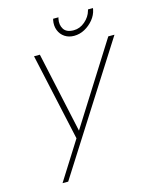

<svg xmlns="http://www.w3.org/2000/svg" viewBox="-129 -756 833 1049"><g transform="rotate(-15 288.0 -231.5)"><path d="M500 -672H472L470 -665Q461 -632 432 -607Q403 -582 368 -582Q327 -582 311.5 -606.5Q296 -631 303 -665L305 -672H275L273 -665Q267 -634 277 -608Q287 -582 309.5 -567Q332 -552 362 -552Q394 -552 422.5 -567.5Q451 -583 472 -608.5Q493 -634 499 -665ZM92 209H124L576 -501H541L253 -45L154 -501H121L229 -8Z"/></g></svg>

Font: Advent Pro ExtraLight
Style: Italic
Weight: 250
Italic angle: -12°
Version: Version 3.000